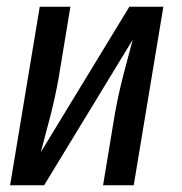

<svg xmlns="http://www.w3.org/2000/svg" viewBox="-20 -550 540 570"><path d="M10 0 98 -530H189L154 -318Q149 -290 143 -262.5Q137 -235 130 -207.5Q123 -180 115.5 -152.5Q108 -125 101 -98L364 -530H465L377 0H286L321 -212Q326 -240 332 -267.5Q338 -295 345 -322.5Q352 -350 359.5 -377.5Q367 -405 374 -432L111 0Z"/></svg>

Font: Iosevka Slab Medium Oblique
Style: Regular
Weight: 500
Italic angle: -9°
Monospace: yes
Designer: Belleve Invis
Foundry: Belleve Invis
Version: Version 11.1.1; ttfautohint (v1.8.3)